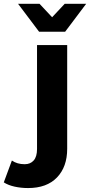

<svg xmlns="http://www.w3.org/2000/svg" viewBox="-113 -771 466 993"><path d="M32.3 201.6Q-4.1 201.6 -37.2 194.3Q-70.4 187 -93.4 172.2L-51.5 59.2Q-24.4 78.3 14.6 78.3Q44.3 78.3 61.4 58.7Q78.5 39.2 78.5 -0.4V-537.9H234.5V-1.5Q234.5 91.9 181.8 146.7Q129 201.6 32.3 201.6ZM89.1 -607 -19.6 -751.3H91.5L203.5 -631.6H109.6L221.6 -751.3H332.6L224 -607Z"/></svg>

Font: Montserrat Alternates Thin
Style: Regular
Weight: 100
Designer: Julieta Ulanovsky
Foundry: Julieta Ulanovsky
Version: Version 9.000